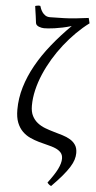

<svg xmlns="http://www.w3.org/2000/svg" viewBox="-64 -793 528 1061"><g transform="rotate(5 200.0 -262.5)"><path d="M395 -682.6Q358.9 -655.8 324.5 -621.6Q290 -587.4 259 -548.1Q228 -508.8 202.1 -465.6Q176.3 -422.4 157.2 -377.9Q138.2 -333.5 127.7 -288.8Q117.2 -244.1 117.2 -201.7Q117.2 -167.5 128.7 -145.3Q140.1 -123 158.9 -108.2Q177.7 -93.3 201.7 -84.2Q225.6 -75.2 250.7 -68.1Q275.9 -61 299.8 -53.7Q323.7 -46.4 342.5 -35.2Q361.3 -23.9 372.8 -6.6Q384.3 10.7 384.3 38.1Q384.3 56.2 378.4 75.2Q372.6 94.2 358.2 117.2Q343.8 140.1 320.3 168Q296.9 195.8 261.7 231.4Q248.5 226.1 240.2 213.9Q276.9 165.5 292.7 133.1Q308.6 100.6 308.6 75.7Q308.6 54.7 297.1 42Q285.6 29.3 266.6 21.2Q247.6 13.2 223.4 7.6Q199.2 2 173.8 -5.4Q148.4 -12.7 124.3 -23.7Q100.1 -34.7 81.1 -53.5Q62 -72.3 50.5 -101.1Q39.1 -129.9 39.1 -172.9Q39.1 -235.8 57.6 -298.1Q76.2 -360.4 110.1 -421.1Q144 -481.9 191.9 -541.5Q239.7 -601.1 298.3 -659.2Q272.5 -651.4 248.8 -646.5Q225.1 -641.6 205.1 -638.7Q185.1 -635.7 169.9 -634.8Q154.8 -633.8 146.5 -633.8Q140.1 -633.8 132.6 -635.3Q125 -636.7 117.9 -639.6Q110.8 -642.6 106 -647.2Q101.1 -651.9 100.1 -658.7Q97.7 -678.7 95.2 -696.8Q92.8 -712.4 90.6 -728Q88.4 -743.7 87.4 -752Q92.3 -753.4 97.2 -754.6Q102.1 -755.9 107.4 -755.9Q110.8 -755.9 115.7 -754.9Q117.2 -750 120.8 -740.2Q124.5 -730.5 131.1 -720.9Q137.7 -711.4 148.2 -704.3Q158.7 -697.3 174.3 -697.3Q199.7 -697.3 253.4 -699Q307.1 -700.7 387.7 -711.9Q388.7 -706.1 391.4 -697.8Q394 -689.5 395 -682.6Z"/></g></svg>

Font: Gentium Unicode
Style: Regular
Weight: 400
Version: Version 1.009